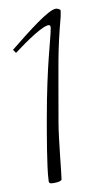

<svg xmlns="http://www.w3.org/2000/svg" viewBox="-20 -637 214 443"><path d="M92 -222C92 -216 94 -214 98 -214C105 -214 122 -218 122 -223C122 -236 115 -318 115 -353C115 -496 113 -516 120 -599C120 -605 120 -610 120 -612C120 -615 115 -617 110 -617C93 -617 46 -563 10 -522L17 -515C44 -544 80 -579 93 -579C96 -579 97 -576 97 -572C97 -544 88 -489 88 -364C88 -329 88 -250 92 -222Z"/></svg>

Font: Stalemate
Style: Regular
Weight: 400
Designer: Astigmatic (AOETI)
Foundry: Astigmatic (AOETI)
Version: Version 001.000